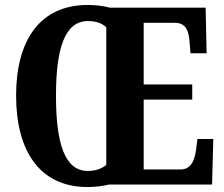

<svg xmlns="http://www.w3.org/2000/svg" viewBox="-20 -745 904 775"><path d="M334 10C362 10 396 6 420 0H836L841 -184H777L771 -138C765 -93 748 -61 709 -61H560V-343H756V-404H560V-653H685C727 -653 742 -626 745 -576L749 -530H814L810 -714H424C398 -721 364 -725 335 -725C139 -725 45 -580 45 -359C45 -137 139 10 334 10ZM334 -55C241 -55 206 -167 206 -358C206 -549 241 -660 335 -660C368 -660 392 -651 409 -635V-79C389 -64 367 -55 334 -55Z"/></svg>

Font: Noto Serif Bengali ExtraCondensed ExtraBold
Style: Regular
Weight: 800
Width: 2
Designer: Juan Bruce, Universal Thirst, Indian Type Foundry and the Monotype Design Team.
Foundry: Monotype Imaging Inc.
Version: Version 2.003